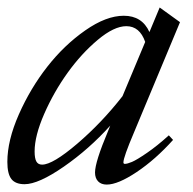

<svg xmlns="http://www.w3.org/2000/svg" viewBox="-22 -480 514 512"><path d="M43.5 11.2Q19 11.2 8.3 -2.7Q-2.4 -16.6 -2.4 -48.3Q-2.4 -105.5 28.3 -175Q59.1 -244.6 104.2 -302.2Q149.4 -359.9 205.3 -398.9Q261.2 -438 308.1 -438Q356.9 -438 376.5 -394.5L403.8 -460L458 -420.9L335.4 -127Q307.1 -60.5 307.1 -46.9Q307.1 -43 311 -43Q317.4 -43 330.1 -48.3Q342.8 -53.7 369.9 -72.3Q397 -90.8 428.2 -119.1L439.5 -106.9Q392.6 -54.7 342.5 -21.2Q292.5 12.2 262.7 12.2Q248 12.2 239.7 3.7Q231.4 -4.9 231.4 -20Q231.4 -47.9 266.1 -130.4L272 -145Q215.8 -82.5 148.2 -35.6Q80.6 11.2 43.5 11.2ZM70.3 -76.2Q70.3 -57.6 75 -49.3Q79.6 -41 90.3 -41Q118.7 -41 184.1 -96.9Q249.5 -152.8 304.7 -223.6L365.2 -368.2Q350.6 -410.2 314.9 -410.2Q282.2 -410.2 238.8 -373.8Q195.3 -337.4 158.4 -286.1Q121.6 -234.9 95.9 -176.3Q70.3 -117.7 70.3 -76.2Z"/></svg>

Font: Elstob 14pt
Style: Italic
Weight: 400
Italic angle: -20°
Designer: Peter S. Baker
Version: Version 1.015